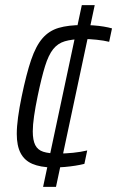

<svg xmlns="http://www.w3.org/2000/svg" viewBox="-20 -716 454 744"><path d="M183 -67Q136 -68 105.5 -81Q75 -94 60 -122.5Q45 -151 45 -197Q45 -225 50 -262Q55 -299 64 -342Q82 -429 100.5 -483.5Q119 -538 144.5 -567.5Q170 -597 207.5 -608Q245 -619 301 -619Q323 -619 343.5 -617.5Q364 -616 382 -613Q400 -610 414 -606L403 -554Q383 -559 354.5 -562Q326 -565 300 -565Q258 -564 231 -556Q204 -548 186 -525.5Q168 -503 154.5 -459.5Q141 -416 126 -344Q117 -301 112 -266Q107 -231 107 -207Q107 -173 116.5 -154Q126 -135 147.5 -128Q169 -121 206 -121Q234 -121 263.5 -124Q293 -127 318 -133L307 -81Q291 -77 272 -74Q253 -71 231 -69Q209 -67 183 -67ZM147 8 297 -696H347L197 8Z"/></svg>

Font: Saira SemiCondensed Light
Style: Italic
Weight: 300
Width: 4
Italic angle: -12°
Designer: Hector Gatti with collaboration of the Omnibus-Type team
Foundry: Omnibus-Type
Version: Version 1.101